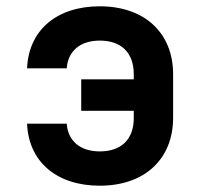

<svg xmlns="http://www.w3.org/2000/svg" viewBox="-20 -580 640 610"><path d="M297 10C439 10 530 -74 530 -206V-344C530 -476 439 -560 297 -560C160 -560 71 -484 66 -363H192C196 -418 235 -451 297 -451C365 -451 405 -413 405 -344V-328H238V-228H405V-205C405 -137 365 -99 297 -99C235 -99 196 -132 192 -187H66C71 -66 160 10 297 10Z"/></svg>

Font: Tekne LDO
Style: Bold
Weight: 700
Monospace: yes
Designer: Alessio Laiso, Mario Rullo, Paolo Rosset
Foundry: Alessio Laiso
Version: Version 1.000;hotconv 1.0.109;makeotfexe 2.5.65596